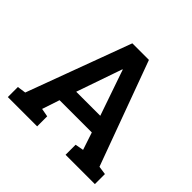

<svg xmlns="http://www.w3.org/2000/svg" viewBox="-171 -897 1083 1083"><g transform="rotate(45 370.0 -355.5)"><path d="M22.9 0V-80.1L74.2 -87.4L305.2 -710.9H437.5L666.5 -87.4L717.3 -80.1V0H483.4V-80.1L533.7 -89.4L499 -193.8H241.7L207 -89.4L256.8 -80.1V0ZM274.4 -293.9H466.3L378.9 -546.9L372.1 -567.4H369.1L361.8 -545.9Z"/></g></svg>

Font: Roboto Slab SemiBold
Style: Regular
Weight: 600
Designer: Google
Version: Version 2.001; ttfautohint (v1.8.3)